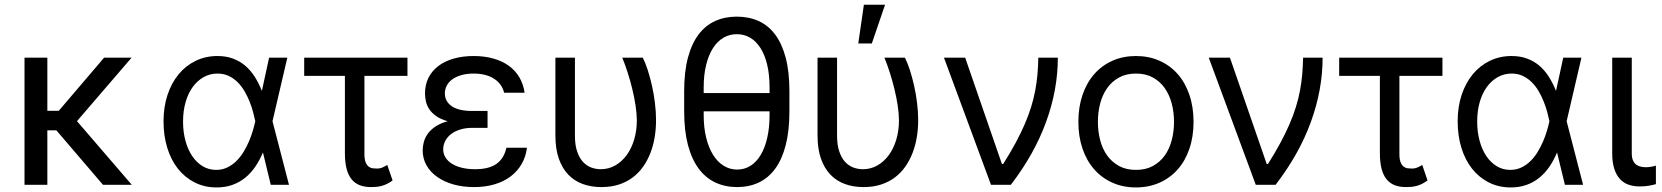

<svg xmlns="http://www.w3.org/2000/svg" viewBox="-20 -793 7131 824"><path d="M183.2 -317.5H232.2L426.8 -545.5H544.7L310.4 -273.1L545.5 0H421.9L221.9 -233.7H183.2V0H85.2V-545.5H183.2Z M907.7 11.4Q856.5 11 814.8 -10.3Q773.1 -31.6 743.4 -69.2Q713.8 -106.9 697.8 -158.7Q681.8 -210.6 681.8 -272.7Q681.8 -334.2 698.9 -385.7Q715.9 -437.1 746.6 -474.3Q777.3 -511.4 820 -532Q862.6 -552.6 913.4 -552.6Q950.6 -552.6 980.1 -541.5Q1009.6 -530.5 1032.7 -510.8Q1055.8 -491.1 1073.2 -463.6Q1090.6 -436.1 1103.7 -403.4H1104L1134.9 -545.5H1213.1L1149.5 -272.7L1220.2 0H1142L1108.7 -137.8H1108Q1094.1 -104.8 1075.3 -77.2Q1056.5 -49.7 1031.8 -29.8Q1007.1 -9.9 976.2 0.9Q945.3 11.7 907.7 11.4ZM1075.3 -274.1Q1071.7 -291.5 1065.9 -313.2Q1060 -334.9 1051 -357.4Q1041.9 -380 1029.5 -401.5Q1017 -422.9 1000.2 -439.8Q983.3 -456.7 961.8 -467Q940.3 -477.3 913.4 -477.3Q881 -477.3 853.9 -462Q826.7 -446.7 807 -419.6Q787.3 -392.4 776.5 -354.6Q765.6 -316.8 765.6 -271.3Q765.6 -226.9 775.9 -188.9Q786.2 -150.9 804.9 -123.2Q823.5 -95.5 849.6 -79.7Q875.7 -63.9 907.7 -63.9Q933.9 -63.9 955.6 -74.4Q977.3 -84.9 994.5 -101.9Q1011.7 -119 1025 -140.8Q1038.4 -162.6 1048.3 -185.7Q1058.2 -208.8 1064.8 -231.2Q1071.4 -253.6 1075.3 -271.3L1075.6 -272.7Z M1728.7 -467.3H1544V-132.1Q1544 -108.7 1549.4 -96.1Q1554.7 -83.5 1562.7 -77.6Q1570.7 -71.7 1580.1 -70.7Q1589.5 -69.6 1598 -69.6Q1610.8 -69.6 1622.7 -74.8Q1634.6 -79.9 1642 -85.2L1664.8 -18.5Q1652.7 -9.6 1641 -3.9Q1629.3 1.8 1618.1 4.8Q1606.9 7.8 1595.5 8.9Q1584.2 9.9 1572.4 9.9Q1544.7 9.9 1523.8 1.8Q1502.8 -6.4 1488.6 -24Q1474.4 -41.5 1467.3 -69.2Q1460.2 -96.9 1460.2 -136.4V-467.3H1285.5V-545.5H1728.7Z M2072.4 -244.3H2007.1Q1978.3 -244.3 1955.3 -237.2Q1932.2 -230.1 1915.8 -217.5Q1899.5 -204.9 1890.8 -188Q1882.1 -171.2 1882.1 -152Q1882.1 -132.8 1891.9 -117.2Q1901.6 -101.6 1919.4 -90.4Q1937.1 -79.2 1962.4 -73Q1987.6 -66.8 2018.5 -66.8Q2078.1 -66.8 2110.4 -89.5Q2142.8 -112.2 2153.4 -159.1H2241.5Q2236.9 -120.7 2218.9 -89.5Q2201 -58.2 2171.7 -36Q2142.4 -13.8 2102.6 -2Q2062.9 9.9 2014.2 9.9Q1966.6 9.9 1926.3 -1.4Q1886 -12.8 1856.5 -33.6Q1827.1 -54.3 1810.5 -83.3Q1794 -112.2 1794 -147.7Q1794 -164.4 1798.7 -182.7Q1803.3 -201 1815.2 -218Q1827.1 -235.1 1848 -249.5Q1869 -263.8 1901.3 -272.7Q1871.1 -281.2 1852.1 -294.7Q1833.1 -308.2 1822.4 -324.2Q1811.8 -340.2 1807.9 -357.8Q1804 -375.4 1804 -392Q1804 -430 1819.1 -459.7Q1834.2 -489.3 1861.7 -510.1Q1889.2 -530.9 1927.7 -541.7Q1966.3 -552.6 2012.8 -552.6Q2059.3 -552.6 2097.5 -541.7Q2135.7 -530.9 2163.7 -510.7Q2191.8 -490.4 2209 -461.1Q2226.2 -431.8 2231.5 -394.9H2143.5Q2139.2 -413.4 2128.4 -428.6Q2117.5 -443.9 2101 -454.7Q2084.5 -465.6 2062.3 -471.4Q2040.1 -477.3 2012.8 -477.3Q1984.7 -477.3 1961.8 -471.1Q1938.9 -464.8 1922.8 -453.7Q1906.6 -442.5 1897.9 -426.7Q1889.2 -410.9 1889.2 -392Q1889.2 -358 1918.5 -337.4Q1947.8 -316.8 2007.1 -316.8H2072.4V-284.1Z M2447.4 -545.5V-210.2Q2447.4 -170.5 2456.9 -142.9Q2466.3 -115.4 2481.7 -98.5Q2497.2 -81.7 2517 -74.2Q2536.9 -66.8 2558.2 -66.8Q2592.3 -66.8 2620.7 -83.1Q2649.1 -99.4 2669.7 -127.7Q2690.3 -155.9 2701.7 -194.4Q2713.1 -233 2713.1 -277Q2712.7 -307.5 2707.4 -341.8Q2702.1 -376.1 2693.5 -411.2Q2685 -446.4 2674 -480.8Q2663 -515.3 2650.6 -545.5H2738.6Q2750 -523.1 2760.1 -491.7Q2770.2 -460.2 2778.2 -424.5Q2786.2 -388.8 2790.8 -350.9Q2795.5 -312.9 2795.5 -277Q2795.5 -239.7 2789.6 -204Q2783.7 -168.3 2771.3 -136.4Q2758.9 -104.4 2740.1 -77.6Q2721.2 -50.8 2695.1 -31.2Q2669 -11.7 2635.7 -0.9Q2602.3 9.9 2561.1 9.9Q2517.4 9.9 2481.2 -3.2Q2445 -16.3 2418.9 -43.5Q2392.8 -70.7 2378.2 -112.4Q2363.6 -154.1 2363.6 -211.6V-545.5Z M3367.9 -315.3Q3367.9 -231.9 3352.1 -170.5Q3336.3 -109 3307 -69.1Q3277.7 -29.1 3236.2 -9.6Q3194.6 9.9 3143.5 9.9Q3092.3 9.9 3050.4 -9.6Q3008.5 -29.1 2978.7 -69.1Q2948.9 -109 2932.5 -170.5Q2916.2 -231.9 2916.2 -315.3V-402Q2916.2 -485.1 2932.4 -545.5Q2948.5 -605.8 2978 -644.9Q3007.5 -683.9 3049.2 -702.8Q3090.9 -721.6 3142 -721.6Q3193.9 -721.6 3235.6 -702.8Q3277.3 -683.9 3306.6 -644.9Q3335.9 -605.8 3351.9 -545.5Q3367.9 -485.1 3367.9 -402ZM3282.7 -393.5V-417.6Q3282.7 -472.7 3272.5 -515.1Q3262.4 -557.5 3243.8 -586.8Q3225.1 -616.1 3199.4 -631.2Q3173.7 -646.3 3142 -646.3Q3111.2 -646.3 3085 -631.2Q3058.9 -616.1 3040.1 -586.8Q3021.3 -557.5 3010.7 -515.1Q3000 -472.7 3000 -417.6V-393.5ZM3282.7 -315.3H3000V-299.7Q3000 -245 3010.8 -201.5Q3021.7 -158 3040.8 -127.7Q3060 -97.3 3086.3 -81.3Q3112.6 -65.3 3143.5 -65.3Q3175.1 -65.3 3200.6 -81.3Q3226.2 -97.3 3244.5 -127.7Q3262.8 -158 3272.7 -201.5Q3282.7 -245 3282.7 -299.7Z M3572.4 -545.5V-210.2Q3572.4 -170.5 3581.9 -142.9Q3591.3 -115.4 3606.7 -98.5Q3622.2 -81.7 3642 -74.2Q3661.9 -66.8 3683.2 -66.8Q3717.3 -66.8 3745.7 -83.1Q3774.1 -99.4 3794.7 -127.7Q3815.3 -155.9 3826.7 -194.4Q3838.1 -233 3838.1 -277Q3837.7 -307.5 3832.4 -341.8Q3827.1 -376.1 3818.5 -411.2Q3810 -446.4 3799 -480.8Q3788 -515.3 3775.6 -545.5H3863.6Q3875 -523.1 3885.1 -491.7Q3895.2 -460.2 3903.2 -424.5Q3911.2 -388.8 3915.8 -350.9Q3920.5 -312.9 3920.5 -277Q3920.5 -239.7 3914.6 -204Q3908.7 -168.3 3896.3 -136.4Q3883.9 -104.4 3865.1 -77.6Q3846.2 -50.8 3820.1 -31.2Q3794 -11.7 3760.7 -0.9Q3727.3 9.9 3686.1 9.9Q3642.4 9.9 3606.2 -3.2Q3570 -16.3 3543.9 -43.5Q3517.8 -70.7 3503.2 -112.4Q3488.6 -154.1 3488.6 -211.6V-545.5ZM3687.5 -772.7H3778.4L3721.6 -606.5H3663.4Z M4031.2 -545.5H4122.2L4279.8 -89.5H4285.5Q4316.1 -137.8 4338.8 -180Q4361.5 -222.3 4378 -260.7Q4394.5 -299 4405.4 -334.3Q4416.2 -369.7 4422.8 -404.3Q4429.3 -438.9 4432.4 -473.7Q4435.4 -508.5 4436.1 -545.5H4519.9Q4519.9 -408.4 4469.6 -270.1Q4419.4 -131.7 4318.2 0H4233Z M4855.1 11.4Q4799.7 11.4 4754.3 -8.9Q4708.8 -29.1 4676.3 -65.9Q4643.8 -102.6 4625.9 -154.7Q4608 -206.7 4608 -269.9Q4608 -333.8 4625.9 -386Q4643.8 -438.2 4676.3 -475.1Q4708.8 -512.1 4754.3 -532.3Q4799.7 -552.6 4855.1 -552.6Q4910.5 -552.6 4956.1 -532.3Q5001.8 -512.1 5034.3 -475.1Q5066.8 -438.2 5084.5 -386Q5102.3 -333.8 5102.3 -269.9Q5102.3 -206.7 5084.5 -154.7Q5066.8 -102.6 5034.3 -65.9Q5001.8 -29.1 4956.1 -8.9Q4910.5 11.4 4855.1 11.4ZM4855.1 -63.9Q4897.4 -63.9 4928.1 -80.8Q4958.8 -97.7 4978.9 -125.9Q4998.9 -154.1 5008.7 -191.6Q5018.5 -229 5018.5 -269.9Q5018.5 -311.1 5008.7 -348.5Q4998.9 -386 4978.9 -414.6Q4958.8 -443.2 4928.1 -460.2Q4897.4 -477.3 4855.1 -477.3Q4813.2 -477.3 4782.3 -460.2Q4751.4 -443.2 4731.4 -414.6Q4711.3 -386 4701.5 -348.5Q4691.8 -311.1 4691.8 -269.9Q4691.8 -229 4701.5 -191.6Q4711.3 -154.1 4731.4 -125.9Q4751.4 -97.7 4782.3 -80.8Q4813.2 -63.9 4855.1 -63.9Z M5167.6 -545.5H5258.5L5416.2 -89.5H5421.9Q5452.4 -137.8 5475.1 -180Q5497.9 -222.3 5514.4 -260.7Q5530.9 -299 5541.7 -334.3Q5552.6 -369.7 5559.1 -404.3Q5565.7 -438.9 5568.7 -473.7Q5571.7 -508.5 5572.4 -545.5H5656.2Q5656.2 -408.4 5606 -270.1Q5555.8 -131.7 5454.5 0H5369.3Z M6170.5 -467.3H5985.8V-132.1Q5985.8 -108.7 5991.1 -96.1Q5996.4 -83.5 6004.4 -77.6Q6012.4 -71.7 6021.8 -70.7Q6031.2 -69.6 6039.8 -69.6Q6052.6 -69.6 6064.5 -74.8Q6076.3 -79.9 6083.8 -85.2L6106.5 -18.5Q6094.5 -9.6 6082.7 -3.9Q6071 1.8 6059.8 4.8Q6048.7 7.8 6037.3 8.9Q6025.9 9.9 6014.2 9.9Q5986.5 9.9 5965.6 1.8Q5944.6 -6.4 5930.4 -24Q5916.2 -41.5 5909.1 -69.2Q5902 -96.9 5902 -136.4V-467.3H5727.3V-545.5H6170.5Z M6461.6 11.4Q6410.5 11 6368.8 -10.3Q6327.1 -31.6 6297.4 -69.2Q6267.8 -106.9 6251.8 -158.7Q6235.8 -210.6 6235.8 -272.7Q6235.8 -334.2 6252.8 -385.7Q6269.9 -437.1 6300.6 -474.3Q6331.3 -511.4 6373.9 -532Q6416.5 -552.6 6467.3 -552.6Q6504.6 -552.6 6534.1 -541.5Q6563.6 -530.5 6586.6 -510.8Q6609.7 -491.1 6627.1 -463.6Q6644.5 -436.1 6657.7 -403.4H6658L6688.9 -545.5H6767L6703.5 -272.7L6774.1 0H6696L6662.6 -137.8H6661.9Q6648.1 -104.8 6629.3 -77.2Q6610.4 -49.7 6585.8 -29.8Q6561.1 -9.9 6530.2 0.9Q6499.3 11.7 6461.6 11.4ZM6629.3 -274.1Q6625.7 -291.5 6619.9 -313.2Q6614 -334.9 6604.9 -357.4Q6595.9 -380 6583.5 -401.5Q6571 -422.9 6554.2 -439.8Q6537.3 -456.7 6515.8 -467Q6494.3 -477.3 6467.3 -477.3Q6435 -477.3 6407.8 -462Q6380.7 -446.7 6361 -419.6Q6341.3 -392.4 6330.4 -354.6Q6319.6 -316.8 6319.6 -271.3Q6319.6 -226.9 6329.9 -188.9Q6340.2 -150.9 6358.8 -123.2Q6377.5 -95.5 6403.6 -79.7Q6429.7 -63.9 6461.6 -63.9Q6487.9 -63.9 6509.6 -74.4Q6531.2 -84.9 6548.5 -101.9Q6565.7 -119 6579 -140.8Q6592.3 -162.6 6602.3 -185.7Q6612.2 -208.8 6618.8 -231.2Q6625.4 -253.6 6629.3 -271.3L6629.6 -272.7Z M6983 -545.5V-134.9Q6983 -115.8 6988.5 -104Q6994 -92.3 7003 -85.9Q7012.1 -79.5 7023.3 -77.4Q7034.4 -75.3 7045.5 -75.3Q7050.8 -75.3 7056.8 -76Q7062.9 -76.7 7068.7 -77.8Q7074.6 -78.8 7079.4 -80.1Q7084.2 -81.3 7086.6 -82.4V-2.8Q7076 0.4 7058.6 3.7Q7041.2 7.1 7015.6 7.1Q6990.8 7.1 6969.3 -0.4Q6947.8 -7.8 6932.4 -24.5Q6916.9 -41.2 6908 -68.4Q6899.1 -95.5 6899.1 -134.9V-545.5Z"/></svg>

Font: Fast_Sans
Style: Regular
Weight: 400
Designer: Rasmus Andersson
Foundry: rsms
Version: Version 3.018;git-588b23468